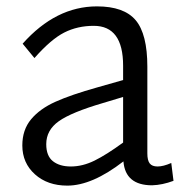

<svg xmlns="http://www.w3.org/2000/svg" viewBox="-20 -567 585 602"><path d="M524 0Q489 13 457 14Q373 14 367 -61Q269 15 191 15Q129 15 89.5 -20.5Q50 -56 50 -111Q50 -160 77.5 -193Q105 -226 154 -248Q203 -270 285 -293L366 -316V-361Q366 -486 274 -486Q223 -486 181.5 -465Q140 -444 88 -385L51 -430Q155 -547 284 -547Q369 -547 405.5 -503.5Q442 -460 442 -358V-86Q442 -64 449.5 -54.5Q457 -45 474 -45Q492 -45 517 -56ZM202 -45Q239 -45 276.5 -63.5Q314 -82 366 -120V-263L303 -244Q204 -215 164.5 -187Q125 -159 125 -115Q125 -78 146 -61.5Q167 -45 202 -45Z"/></svg>

Font: Martel Sans Light
Style: Regular
Weight: 300
Designer: Dan Reynolds and Mathieu Réguer
Foundry: Dan Reynolds and Mathieu Réguer
Version: Version 1.002; ttfautohint (v1.1) -l 5 -r 5 -G 72 -x 0 -D la